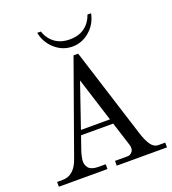

<svg xmlns="http://www.w3.org/2000/svg" viewBox="-163 -1055 1056 1178"><g transform="rotate(-20 365.0 -466.5)"><path d="M215.8 -932.6H239.3Q255.9 -883.3 294.7 -854.7Q333.5 -826.2 391.6 -826.2Q449.7 -826.2 488.5 -854.7Q527.3 -883.3 543.9 -932.6H567.4Q554.7 -866.7 504.9 -823Q455.1 -779.3 391.6 -779.3Q328.1 -779.3 278.3 -823Q228.5 -866.7 215.8 -932.6ZM17.6 0V-31.2H53.7Q129.4 -31.2 163.1 -126L377.9 -726.6H408.2L594.2 -138.7Q610.4 -87.9 630.4 -59.6Q650.4 -31.2 677.7 -31.2H723.6V0H395.5V-31.2H476.6Q492.7 -31.2 504.6 -42.7Q516.6 -54.2 516.6 -72.3Q516.6 -82 513.7 -91.8L463.4 -250H253.4L222.2 -159.7Q217.8 -147.5 213.4 -127Q209 -106.4 209 -98.1Q209 -85.4 211.7 -75.7Q214.4 -65.9 221.9 -54.9Q229.5 -43.9 246.8 -37.6Q264.2 -31.2 290 -31.2H335V0ZM264.2 -281.2H453.6L362.8 -568.4Z"/></g></svg>

Font: Theano Modern
Style: Regular
Weight: 400
Designer: Alexey Kryukov
Version: Version 2.00